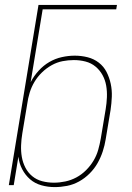

<svg xmlns="http://www.w3.org/2000/svg" viewBox="-20 -755 540 783"><path d="M203 8Q175 8 148.5 0.5Q122 -7 102.5 -24Q83 -41 70.5 -65Q58 -89 55 -116L36 0H16L137 -735H457L454 -717H154L105 -420Q118 -445 137.5 -466.5Q157 -488 181 -502Q205 -516 232 -522Q259 -528 285 -528Q312 -528 337.5 -521.5Q363 -515 383 -499.5Q403 -484 414.5 -461.5Q426 -439 431.5 -413.5Q437 -388 436 -361Q435 -334 431 -307L411 -187Q407 -162 399 -137.5Q391 -113 378 -90Q365 -67 345.5 -47.5Q326 -28 302.5 -15Q279 -2 253.5 3Q228 8 203 8ZM200 -10Q223 -10 246.5 -15Q270 -20 291.5 -31.5Q313 -43 331 -61Q349 -79 361.5 -100Q374 -121 380.5 -144Q387 -167 391 -190L411 -310Q415 -334 416 -358.5Q417 -383 413 -406Q409 -429 398 -449Q387 -469 369.5 -483.5Q352 -498 329 -504Q306 -510 281 -510Q258 -510 235 -505.5Q212 -501 190.5 -489Q169 -477 151 -459.5Q133 -442 120.5 -421Q108 -400 101 -377Q94 -354 91 -331L71 -211Q67 -187 66 -162.5Q65 -138 69 -115Q73 -92 83.5 -71.5Q94 -51 111.5 -36.5Q129 -22 152 -16Q175 -10 200 -10Z"/></svg>

Font: Iosevka Thin Oblique
Style: Regular
Weight: 100
Italic angle: -9°
Monospace: yes
Designer: Belleve Invis
Foundry: Belleve Invis
Version: Version 32.5.0; ttfautohint (v1.8.4)